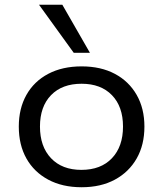

<svg xmlns="http://www.w3.org/2000/svg" viewBox="-20 -778 685 807"><path d="M323 9Q242 9 182.5 -23Q123 -55 91 -112Q59 -169 59 -246Q59 -322 91 -379Q123 -436 182.5 -467.5Q242 -499 323 -499Q404 -499 463 -467.5Q522 -436 554.5 -379Q587 -322 587 -246Q587 -169 554.5 -112Q522 -55 463 -23Q404 9 323 9ZM322 -64Q404 -64 450.5 -113Q497 -162 497 -246Q497 -330 450.5 -378Q404 -426 323 -426Q241 -426 194.5 -378Q148 -330 148 -246Q148 -162 194.5 -113Q241 -64 322 -64ZM290 -556 144 -758H242L358 -556Z"/></svg>

Font: Nunito Sans 10pt SemiExpanded
Style: Regular
Weight: 400
Width: 6
Designer: Vernon Adams
Foundry: Vernon Adams
Version: Version 3.101;gftools[0.9.27]